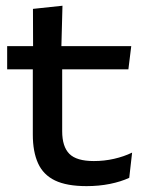

<svg xmlns="http://www.w3.org/2000/svg" viewBox="-20 -638 510 670"><path d="M282 11.5Q213 11.5 172 -8.2Q131 -28 112.8 -68.2Q94.5 -108.5 94.5 -168.5V-434.5H197V-180Q197 -126.5 222 -101.2Q247 -76 307.5 -76Q344 -76 378 -83.8Q412 -91.5 441 -105.5L431 -17.5Q402 -4 363.5 3.8Q325 11.5 282 11.5ZM5 -396V-477H438L428 -396ZM95.5 -468 95 -607 198 -618 194 -468Z"/></svg>

Font: Anek Gujarati SemiExpanded Medium
Style: Regular
Weight: 500
Width: 6
Designer: Mrunmayee Ghaisas (Gujarati), Yesha Goshar (Latin)
Foundry: Ek Type
Version: Version 1.003